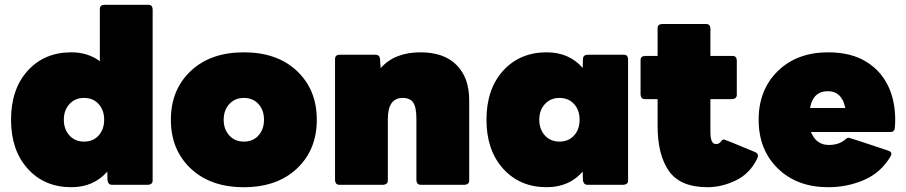

<svg xmlns="http://www.w3.org/2000/svg" viewBox="-20 -770 3776 800"><path d="M277 10Q165 10 95.5 -67Q26 -144 26 -271Q26 -399 95.5 -475.5Q165 -552 277 -552Q346 -552 396 -515V-732Q396 -749 414 -750H598Q615 -750 616 -732V-18Q616 -2 598 0H447Q431 0 428 -18L427 -55Q370 10 277 10ZM330 -180Q368 -180 391 -205.5Q414 -231 414 -271Q414 -311 391 -336.5Q368 -362 330 -362Q293 -362 269.5 -336.5Q246 -311 246 -271Q246 -231 269.5 -205.5Q293 -180 330 -180Z M996 10Q857 10 774.5 -68Q692 -146 692 -271Q692 -396 774.5 -474Q857 -552 996 -552Q1135 -552 1217.5 -474Q1300 -396 1300 -271Q1300 -146 1217.5 -68Q1135 10 996 10ZM996 -180Q1034 -180 1057 -205.5Q1080 -231 1080 -271Q1080 -311 1057 -336.5Q1034 -362 996 -362Q959 -362 935.5 -336.5Q912 -311 912 -271Q912 -231 935.5 -205.5Q959 -180 996 -180Z M1917 0H1733Q1717 0 1715 -18V-275Q1715 -324 1701.5 -343Q1688 -362 1658 -362Q1596 -362 1596 -274V-18Q1596 -2 1578 0H1394Q1378 0 1376 -18V-524Q1376 -541 1394 -542H1545Q1562 -542 1563.5 -523.5Q1565 -505 1566 -486Q1624 -552 1732 -552Q1830 -552 1882.5 -499Q1935 -446 1935 -353V-18Q1935 -2 1917 0Z M2258 10Q2146 10 2076.5 -67Q2007 -144 2007 -271Q2007 -399 2076.5 -475.5Q2146 -552 2258 -552Q2351 -552 2408 -487Q2409 -506 2409 -523.5Q2409 -541 2428 -542H2579Q2596 -542 2597 -524V-18Q2597 -2 2579 0H2428Q2412 0 2409 -18L2408 -55Q2351 10 2258 10ZM2311 -180Q2349 -180 2372 -205.5Q2395 -231 2395 -271Q2395 -311 2372 -336.5Q2349 -362 2311 -362Q2274 -362 2250.5 -336.5Q2227 -311 2227 -271Q2227 -231 2250.5 -205.5Q2274 -180 2311 -180Z M2928 10Q2815 10 2767.5 -57Q2720 -124 2720 -245V-357H2667Q2651 -357 2649 -375V-519Q2649 -536 2667 -537H2720V-652Q2720 -669 2738 -670H2922Q2939 -670 2940 -652V-537H3032Q3049 -537 3050 -519V-375Q3050 -359 3032 -357H2940V-221Q2940 -170 2962 -170Q2971 -170 2975.5 -172.5Q2980 -175 2987 -184Q2991 -189 2997 -189Q3000 -189 3127 -136Q3138 -131 3138 -121Q3138 -116 3135 -109Q3104 -46 3045.5 -18Q2987 10 2928 10Z M3431 10Q3301 10 3221 -68Q3141 -146 3141 -271Q3141 -396 3221 -474Q3301 -552 3431 -552Q3527 -552 3591.5 -511.5Q3656 -471 3686 -400Q3710 -342 3710 -271Q3710 -254 3708.5 -237Q3707 -220 3690 -220H3359Q3381 -166 3433 -166Q3474 -166 3500 -187Q3508 -196 3517 -196Q3521 -196 3682 -142Q3694 -138 3694 -129Q3694 -124 3691 -119Q3651 -51 3581 -20.5Q3511 10 3431 10ZM3502 -320Q3488 -390 3429 -390Q3368 -390 3355 -320Z"/></svg>

Font: YamahaIndonesia935. App Black
Style: Regular
Weight: 900
Designer: Dalton Maag Ltd
Foundry: Dalton Maag Ltd
Version: Version 1.002; January 01, 2024; Regular/Italic